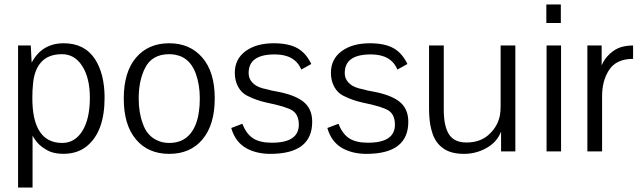

<svg xmlns="http://www.w3.org/2000/svg" viewBox="-20 -679 2868 861"><path d="M122 -398Q168 -485 266 -485Q359 -485 406 -414Q449 -347 449 -241Q449 -89 370 -24Q331 8 274.5 10.5Q218 13 184 -10Q147 -31 126 -71V-9V162H61V-475H118ZM258 -436Q194 -436 162 -397Q133 -363 128 -301Q125 -276 125 -240Q125 -38 259 -38Q316 -38 349.5 -92Q383 -146 383 -241Q383 -329 349 -382.5Q315 -436 258 -436Z M630 -373Q602 -317 602 -238Q602 -174 620 -126Q638 -71 684 -50Q708 -38 739 -38Q800 -38 834 -80Q864 -117 872 -179Q876 -203 876 -238Q876 -299 858 -349Q838 -404 794 -425Q767 -436 739 -436Q661 -436 630 -373ZM535 -237Q535 -356 590 -420.5Q645 -485 739 -485Q832 -485 887.5 -420.5Q943 -356 943 -238Q943 -120 888.5 -54.5Q834 11 739 11Q644 11 589.5 -54Q535 -119 535 -237Z M1331 -367Q1303 -435 1212 -435Q1095 -435 1095 -352Q1095 -322 1118 -303Q1136 -286 1179 -278Q1195 -273 1219 -269Q1302 -254 1341 -222.5Q1380 -191 1380 -133Q1380 11 1192 11Q1132 11 1087 -13Q1035 -41 1017 -105L1067 -124Q1084 -79 1114.5 -59Q1145 -39 1199 -39Q1320 -39 1320 -120Q1320 -164 1292 -183Q1264 -201 1175 -219Q1130 -229 1092 -248Q1057 -264 1041 -305Q1033 -327 1033 -353Q1033 -414 1081 -449.5Q1129 -485 1208 -485Q1273 -485 1312.5 -463.5Q1352 -442 1376 -392Z M1762 -367Q1734 -435 1643 -435Q1526 -435 1526 -352Q1526 -322 1549 -303Q1567 -286 1610 -278Q1626 -273 1650 -269Q1733 -254 1772 -222.5Q1811 -191 1811 -133Q1811 11 1623 11Q1563 11 1518 -13Q1466 -41 1448 -105L1498 -124Q1515 -79 1545.5 -59Q1576 -39 1630 -39Q1751 -39 1751 -120Q1751 -164 1723 -183Q1695 -201 1606 -219Q1561 -229 1523 -248Q1488 -264 1472 -305Q1464 -327 1464 -353Q1464 -414 1512 -449.5Q1560 -485 1639 -485Q1704 -485 1743.5 -463.5Q1783 -442 1807 -392Z M2225 -475H2291V0H2227V-89Q2209 -42 2162 -15.5Q2115 11 2061 11Q2000 11 1966 -15Q1934 -38 1920 -79Q1907 -117 1905 -161Q1904 -173 1904 -202V-475H1970V-188Q1970 -113 1993.5 -76.5Q2017 -40 2072 -40Q2139 -40 2179 -82Q2213 -116 2222 -163Q2225 -182 2225 -202Z M2431 0V-475H2496V0ZM2430 -576V-659H2495V-576Z M2678 -475V-386Q2691 -416 2715 -438Q2739 -460 2766 -468Q2790 -475 2819 -475V-415Q2742 -415 2710 -363Q2680 -316 2680 -247V0H2614V-475Z"/></svg>

Font: Pavanam
Style: Regular
Weight: 400
Designer: Tharique Azeez
Foundry: Tharique Azeez
Version: Version 1.86; ttfautohint (v1.3) -l 8 -r 50 -G 200 -x 14 -D 